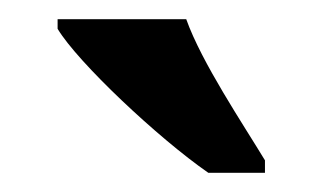

<svg xmlns="http://www.w3.org/2000/svg" viewBox="-20 -786 336 200"><path d="M197 -606H256V-619C233 -657 190 -721 174 -766H40V-756C61 -721 145 -642 197 -606Z"/></svg>

Font: Noto Serif Sinhala ExtraCondensed
Style: Bold
Weight: 700
Width: 2
Designer: Jelle Bosma - Monotype Design Team
Foundry: Monotype Imaging Inc.
Version: Version 2.007